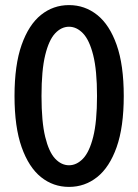

<svg xmlns="http://www.w3.org/2000/svg" viewBox="-20 -727 543 754"><path d="M251 7Q189 7 141 -31.5Q93 -70 65 -149Q37 -228 37 -350Q37 -472 65 -551Q93 -630 141 -668.5Q189 -707 251 -707Q313 -707 361.5 -668.5Q410 -630 438 -551Q466 -472 466 -350Q466 -228 438 -149Q410 -70 361.5 -31.5Q313 7 251 7ZM251 -78Q281 -78 306 -104Q331 -130 346 -189.5Q361 -249 361 -350Q361 -451 346 -510.5Q331 -570 306 -596Q281 -622 251 -622Q221 -622 196.5 -596Q172 -570 157.5 -510.5Q143 -451 143 -350Q143 -249 157.5 -189.5Q172 -130 196.5 -104Q221 -78 251 -78Z"/></svg>

Font: Asap Semi Condensed Medium
Style: Regular
Weight: 500
Width: 4
Designer: Pablo Cosgaya
Foundry: Omnibus-Type
Version: Version 3.001; ttfautohint (v1.8.4.7-5d5b)